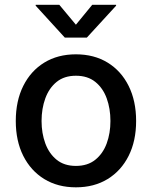

<svg xmlns="http://www.w3.org/2000/svg" viewBox="-20 -783 644 814"><path d="M301.8 11.2Q225.1 11.2 167.7 -23.9Q110.4 -59.1 78.6 -122.3Q46.9 -185.5 46.9 -270Q46.9 -355 78.6 -418.7Q110.4 -482.4 167.7 -517.6Q225.1 -552.7 301.8 -552.7Q378.9 -552.7 436.3 -517.6Q493.7 -482.4 525.4 -418.7Q557.1 -355 557.1 -270Q557.1 -185.5 525.4 -122.3Q493.7 -59.1 436.3 -23.9Q378.9 11.2 301.8 11.2ZM301.8 -79.6Q351.6 -79.6 384 -105.7Q416.5 -131.8 432.4 -175Q448.2 -218.3 448.2 -270Q448.2 -322.3 432.4 -366Q416.5 -409.7 384 -435.8Q351.6 -461.9 301.8 -461.9Q252.4 -461.9 220.2 -435.8Q188 -409.7 172.1 -366Q156.2 -322.3 156.2 -270Q156.2 -218.3 172.1 -175Q188 -131.8 220.2 -105.7Q252.4 -79.6 301.8 -79.6ZM231.4 -762.7 301.8 -678.2 371.1 -762.7H472.2V-758.8L348.1 -623.5H254.9L131.3 -758.8V-762.7Z"/></svg>

Font: Inter Medium
Style: Regular
Weight: 500
Designer: Rasmus Andersson
Foundry: rsms
Version: Version 4.001;git-9221beed3